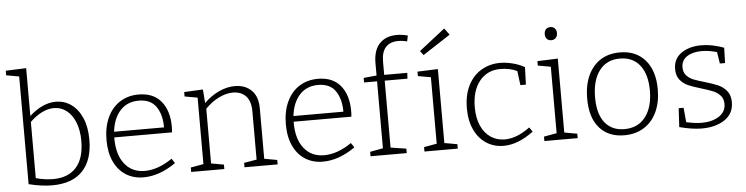

<svg xmlns="http://www.w3.org/2000/svg" viewBox="-47 -1016 4866 1252"><g transform="rotate(-5 2385.5 -390.0)"><path d="M518 -268Q518 -134 450 -63Q382 8 251 8Q182 8 98 -13V-718L14 -733V-763L148 -768V-455Q234 -533 321 -533Q377 -533 421.5 -501.5Q466 -470 492 -410.5Q518 -351 518 -268ZM465 -265Q465 -335 444 -386.5Q423 -438 387 -465.5Q351 -493 305 -493Q267 -493 227 -473.5Q187 -454 148 -416V-48Q208 -32 260 -32Q359 -32 412 -91Q465 -150 465 -265Z M1041 -97 1061 -67Q954 8 849 8Q784 8 734.5 -23Q685 -54 657 -113Q629 -172 629 -255Q629 -339 658 -402Q687 -465 740 -499Q793 -533 863 -533Q960 -533 1010.5 -471Q1061 -409 1061 -306Q1061 -285 1059 -268H681V-261Q681 -154 729.5 -93.5Q778 -33 860 -33Q948 -33 1041 -97ZM683 -305H1010Q1010 -389 974 -441Q938 -493 860 -493Q785 -493 739 -442.5Q693 -392 683 -305Z M1643 -44 1727 -29V0H1510V-29L1593 -43V-359Q1593 -425 1562 -458.5Q1531 -492 1476 -492Q1434 -492 1386.5 -469.5Q1339 -447 1295 -402V-44L1378 -29V0H1161V-29L1245 -44V-479L1161 -494V-523L1284 -529L1291 -440Q1338 -486 1390.5 -509.5Q1443 -533 1492 -533Q1561 -533 1602.5 -491.5Q1644 -450 1643 -370Z M2215 -97 2235 -67Q2128 8 2023 8Q1958 8 1908.5 -23Q1859 -54 1831 -113Q1803 -172 1803 -255Q1803 -339 1832 -402Q1861 -465 1914 -499Q1967 -533 2037 -533Q2134 -533 2184.5 -471Q2235 -409 2235 -306Q2235 -285 2233 -268H1855V-261Q1855 -154 1903.5 -93.5Q1952 -33 2034 -33Q2122 -33 2215 -97ZM1857 -305H2184Q2184 -389 2148 -441Q2112 -493 2034 -493Q1959 -493 1913 -442.5Q1867 -392 1857 -305Z M2470 -608V-521H2621L2619 -483H2470V-45L2572 -29V0H2335V-29L2420 -45V-483H2335V-513L2420 -521V-603Q2420 -686 2461 -729.5Q2502 -773 2574 -773Q2610 -773 2646 -763L2638 -725Q2610 -733 2580 -733Q2527 -733 2498.5 -702Q2470 -671 2470 -608Z M2822 -528V-44L2906 -29V0H2688V-29L2772 -44V-479L2688 -494V-523ZM2918 -745 2737 -627 2716 -655 2886 -788Z M3402 -68Q3301 8 3206 8Q3144 8 3094.5 -23.5Q3045 -55 3016.5 -114.5Q2988 -174 2988 -255Q2988 -345 3020.5 -407.5Q3053 -470 3108 -501.5Q3163 -533 3230 -533Q3267 -533 3311 -522Q3355 -511 3389 -491L3385 -377H3349L3337 -470Q3290 -493 3227 -493Q3142 -493 3091 -430Q3040 -367 3040 -259Q3040 -189 3062.5 -138Q3085 -87 3125.5 -60Q3166 -33 3217 -33Q3296 -33 3382 -97Z M3607 -528V-44L3691 -29V0H3473V-29L3557 -44V-479L3473 -494V-523ZM3536 -693Q3536 -714 3547 -725.5Q3558 -737 3576 -737Q3594 -737 3605 -725.5Q3616 -714 3616 -694Q3616 -674 3604.5 -662.5Q3593 -651 3575 -651Q3558 -651 3547 -662.5Q3536 -674 3536 -693Z M4239 -272Q4239 -188 4210 -125Q4181 -62 4126 -27Q4071 8 3996 8Q3892 8 3833.5 -59.5Q3775 -127 3775 -251Q3775 -381 3838.5 -457Q3902 -533 4013 -533Q4118 -533 4178.5 -463.5Q4239 -394 4239 -272ZM3827 -254Q3827 -146 3872.5 -89Q3918 -32 4000 -32Q4089 -32 4138 -95.5Q4187 -159 4187 -268Q4187 -375 4140.5 -434Q4094 -493 4010 -493Q3923 -493 3875 -429.5Q3827 -366 3827 -254Z M4549 -292Q4603 -276 4635 -262Q4667 -248 4690 -220Q4713 -192 4713 -146Q4713 -72 4654 -32Q4595 8 4503 8Q4442 8 4357 -14L4364 -137H4396L4405 -42Q4463 -29 4506 -29Q4574 -29 4619 -58Q4664 -87 4664 -139Q4664 -173 4645 -194Q4626 -215 4598.5 -226.5Q4571 -238 4524 -252Q4470 -268 4438.5 -281.5Q4407 -295 4385 -322Q4363 -349 4363 -393Q4363 -461 4415.5 -497Q4468 -533 4546 -533Q4617 -533 4694 -504L4691 -404H4657L4645 -480Q4590 -495 4546 -495Q4486 -495 4449 -470.5Q4412 -446 4412 -400Q4412 -368 4430 -347.5Q4448 -327 4475.5 -316Q4503 -305 4549 -292Z"/></g></svg>

Font: Bitter Pro Light
Style: Regular
Weight: 300
Designer: Sol Matas, and Bitter project Authors
Foundry: Sol Matas
Version: Version 1.010